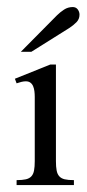

<svg xmlns="http://www.w3.org/2000/svg" viewBox="-20 -533 250 553"><path d="M27.8 0V-14.2Q44.4 -14.2 54.7 -16.6Q64.9 -19 70.6 -25.4Q76.2 -31.7 78.1 -42.2Q80.1 -52.7 80.1 -68.8V-253.9Q80.1 -262.2 79.1 -270.3Q78.1 -278.3 75.4 -284.7Q72.8 -291 67.6 -294.9Q62.5 -298.8 54.2 -298.8Q48.3 -298.8 41.5 -297.1Q34.7 -295.4 27.8 -293L22.9 -306.2L125 -347.2H141.1V-68.8Q141.1 -52.7 143.1 -42.2Q145 -31.7 150.6 -25.4Q156.2 -19 166.3 -16.6Q176.3 -14.2 192.9 -14.2V0ZM209 -490.7Q209 -478 200.2 -469Q191.4 -460 179.2 -452.1L70.3 -383.8H40L144 -488.8Q153.3 -498 164.6 -505.4Q175.8 -512.7 189.5 -512.7Q198.7 -512.7 203.9 -505.9Q209 -499 209 -490.7Z"/></svg>

Font: Scheherazade Rohingya
Style: Regular
Weight: 400
Designer: SIL International
Foundry: SIL International
Version: Version 2.000 (build 440/429)